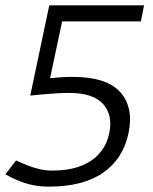

<svg xmlns="http://www.w3.org/2000/svg" viewBox="-28 -620 572 717"><path d="M229 -273Q208 -273 183.5 -271.5Q159 -270 136.5 -268Q114 -266 99.5 -264.5Q85 -263 85 -263L156 -600H510L498 -540H204L159 -328Q179 -330 200.5 -331.5Q222 -333 242 -333ZM154 77 167 17Q228 17 272 0.5Q316 -16 343.5 -47.5Q371 -79 380 -123Q394 -189 357.5 -231Q321 -273 229 -273L242 -333Q370 -333 421 -276Q472 -219 452 -123Q432 -27 357 25Q282 77 154 77ZM154 77Q122 77 93.5 71Q65 65 40 54.5Q15 44 -8 31L32 -21Q53 -11 74.5 -2.5Q96 6 119 11.5Q142 17 167 17Z"/></svg>

Font: Epunda Sans Light
Style: Italic
Weight: 300
Italic angle: -12.0243°
Designer: Simon Atzbach
Foundry: typofactur
Version: Version 2.204